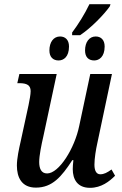

<svg xmlns="http://www.w3.org/2000/svg" viewBox="-20 -891 584 921"><path d="M326 -735V-722H364C417 -757 480 -822 507 -861L510 -871H409C386 -823 356 -775 326 -735ZM261 -601C285 -601 311 -618 311 -668C311 -700 293 -716 268 -716C237 -716 217 -689 217 -649C217 -617 235 -601 261 -601ZM432 -601C455 -601 482 -618 482 -668C482 -700 464 -716 439 -716C408 -716 388 -689 388 -649C388 -617 405 -601 432 -601ZM412 10C466 10 505 -21 532 -48L515 -78C494 -63 479 -55 461 -55C443 -55 433 -71 433 -101C433 -131 440 -174 447 -205L517 -536H413L360 -287C338 -179 263 -59 206 -59C177 -59 168 -84 168 -114C168 -145 179 -198 188 -237L252 -536H73L63 -492H73C109 -492 127 -482 127 -454C127 -438 122 -412 117 -387L79 -212C71 -177 61 -131 61 -97C61 -40 84 9 152 9C231 9 275 -43 327 -123H332C330 -105 329 -90 329 -80C329 -31 351 10 412 10Z"/></svg>

Font: Noto Serif Condensed Medium
Style: Italic
Weight: 500
Width: 3
Italic angle: -12°
Designer: Monotype Design Team
Foundry: Monotype Imaging Inc.
Version: Version 2.013